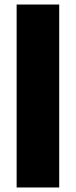

<svg xmlns="http://www.w3.org/2000/svg" viewBox="-20 -828 335 848"><path d="M53.5 0V-808H241.5V0Z"/></svg>

Font: Encode Sans Condensed Thin ExtraBold
Style: Regular
Weight: 800
Version: Version 3.002